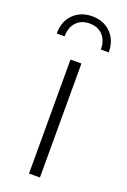

<svg xmlns="http://www.w3.org/2000/svg" viewBox="-142 -777 546 826"><g transform="rotate(20 130.5 -364.5)"><path d="M106 -522H156V0H106ZM131 -729Q183 -729 216.5 -696Q250 -663 250 -607H214Q214 -648 191.5 -672Q169 -696 131 -696Q93 -696 70.5 -672Q48 -648 48 -607H12Q12 -663 45.5 -696Q79 -729 131 -729Z"/></g></svg>

Font: Idrija Light
Style: Regular
Weight: 300
Designer: Julieta Ulanovsky
Foundry: Julieta Ulanovsky
Version: Version 7.200